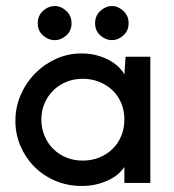

<svg xmlns="http://www.w3.org/2000/svg" viewBox="-20 -606 578 636"><path d="M351 -586Q371 -586 388.5 -570Q406 -554 406 -529Q406 -504 388.5 -488.5Q371 -473 351 -473Q330 -473 312.5 -488.5Q295 -504 295 -529Q295 -554 312.5 -570Q330 -586 351 -586ZM162 -586Q182 -586 199.5 -570Q217 -554 217 -529Q217 -504 199.5 -488.5Q182 -473 162 -473Q140 -473 122.5 -488.5Q105 -504 105 -529Q105 -554 122.5 -570Q140 -586 162 -586ZM127.5 -263.5Q117 -239 117 -210Q117 -181 127.5 -156Q138 -131 156 -113Q174 -95 199 -84.5Q224 -74 254 -74Q284 -74 309.5 -84.5Q335 -95 353.5 -113.5Q372 -132 382 -156.5Q392 -181 392 -210Q392 -239 382 -263.5Q372 -288 353.5 -306Q335 -324 309.5 -334.5Q284 -345 254 -345Q224 -345 199 -334.5Q174 -324 156 -306Q138 -288 127.5 -263.5ZM31 -205Q31 -251 48.5 -291.5Q66 -332 96 -362.5Q126 -393 165.5 -411Q205 -429 250 -429Q280 -429 305 -421.5Q330 -414 348 -403Q366 -392 377 -380Q388 -368 392 -359L396 -418H478V0H392V-53Q387 -45 376 -34Q365 -23 347.5 -13.5Q330 -4 306 3Q282 10 251 10Q203 10 162.5 -7.5Q122 -25 93 -54.5Q64 -84 47.5 -123Q31 -162 31 -205Z"/></svg>

Font: JosefinSans
Style: SemiBold
Weight: 600
Designer: Santiago Orozco
Foundry: Typemade
Version: Version 1.0 ; ttfautohint (v1.3)